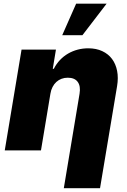

<svg xmlns="http://www.w3.org/2000/svg" viewBox="-20 -814 686 1039"><path d="M96.6 -545.5H282.7L265.6 -441.8H271.3Q284.8 -468.4 304.5 -489.2Q324.2 -509.9 348.4 -524Q372.5 -538 400.2 -545.3Q427.9 -552.6 457.4 -552.6Q500.7 -552.6 533.4 -537.3Q566.1 -522 586.3 -494.9Q606.5 -467.7 613.8 -430.2Q621.1 -392.8 613.6 -348L521.3 204.5H325.3L410.5 -306.8Q417.3 -347.7 400.7 -370.6Q384.2 -393.5 346.6 -393.5Q328.5 -393.5 312.9 -387.6Q297.2 -381.7 285 -370.6Q272.7 -359.4 264.4 -343.2Q256 -327.1 252.8 -306.8L201.7 0H5.7ZM316.8 -623.6 392 -794H556.8L426.1 -623.6Z"/></svg>

Font: Inter P Black
Style: Italic
Weight: 900
Italic angle: -9.40001°
Designer: Rasmus Andersson
Foundry: rsms
Version: Version 3.018;git-588b23468